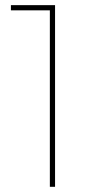

<svg xmlns="http://www.w3.org/2000/svg" viewBox="-20 -719 385 739"><path d="M171.9 0V-679.2H22V-699.2H191.9V0Z"/></svg>

Font: Montserrat
Style: Thin
Weight: 250
Designer: Julieta Ulanovsky
Foundry: Julieta Ulanovsky
Version: Version 1.000;PS 002.000;hotconv 1.0.70;makeotf.lib2.5.58329